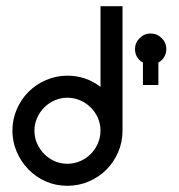

<svg xmlns="http://www.w3.org/2000/svg" viewBox="-20 -599 576 619"><path d="M197 -355Q257 -355 304 -319V-579H375V-178Q375 -141 361 -108.5Q347 -76 323 -52Q299 -28 266.5 -14Q234 0 197 0Q160 0 128 -14Q96 -28 72 -52.5Q48 -77 34 -109.5Q20 -142 20 -178Q20 -214 34 -246.5Q48 -279 72 -303Q96 -327 128.5 -341Q161 -355 197 -355ZM197 -284Q176 -284 156.5 -275.5Q137 -267 122.5 -252.5Q108 -238 99.5 -218.5Q91 -199 91 -178Q91 -156 99.5 -136.5Q108 -117 122.5 -102.5Q137 -88 156 -79.5Q175 -71 197 -71Q219 -71 238.5 -79.5Q258 -88 272.5 -102.5Q287 -117 295.5 -136.5Q304 -156 304 -178Q304 -200 295.5 -219Q287 -238 272.5 -252.5Q258 -267 238.5 -275.5Q219 -284 197 -284ZM440.8 -397.4Q428.7 -403.8 422 -415.1Q415.2 -426.5 415.2 -440.7Q415.2 -461.2 430.2 -476.1Q445.1 -491 465.7 -491Q486.3 -491 501.3 -476.1Q516.2 -461.2 516.2 -440.7Q516.2 -427.2 509.5 -415.5Q502.7 -403.8 490.6 -397.4V-325H440.8V-397.4Z"/></svg>

Font: Googee
Style: Regular
Weight: 400
Designer: Peter Wiegel
Foundry: CATFonts Peter Wiegel
Version: 1.000